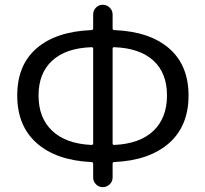

<svg xmlns="http://www.w3.org/2000/svg" viewBox="-20 -767 856 800"><path d="M456.1 -570.3Q449.2 -571.3 449.2 -563.5V-169.9Q449.2 -163.1 456.1 -163.1Q562.5 -168 619.1 -221.7Q675.8 -275.4 675.8 -369.1Q675.8 -462.9 619.1 -514.6Q562.5 -566.4 456.1 -570.3ZM360.4 -163.1Q368.2 -163.1 368.2 -169.9V-563.5Q368.2 -571.3 360.4 -570.3Q253.9 -566.4 197.3 -514.2Q140.6 -461.9 140.6 -369.1Q140.6 -275.4 197.8 -221.7Q254.9 -168 360.4 -163.1ZM449.2 -706.1V-649.4Q449.2 -641.6 456.1 -641.6Q603.5 -635.7 684.6 -565.4Q765.6 -495.1 765.6 -368.7Q765.6 -242.2 684.1 -170.4Q602.5 -98.6 456.1 -91.8Q449.2 -91.8 449.2 -85V-27.3Q449.2 -10.7 437 1Q424.8 12.7 408.2 12.7Q391.6 12.7 379.9 1Q368.2 -10.7 368.2 -27.3V-85Q368.2 -91.8 360.4 -91.8Q214.8 -98.6 133.3 -170.4Q51.8 -242.2 51.8 -369.1Q51.8 -496.1 132.8 -565.9Q213.9 -635.7 360.4 -641.6Q368.2 -641.6 368.2 -649.4V-706.1Q368.2 -723.6 379.9 -735.4Q391.6 -747.1 408.2 -747.1Q424.8 -747.1 437 -735.4Q449.2 -723.6 449.2 -706.1Z"/></svg>

Font: Gen Jyuu Gothic P Regular
Style: Regular
Weight: 400
Designer: [Source Han Sans]
Ryoko NISHIZUKA  (kana & ideographs); Paul D. Hunt (Latin, Greek & Cyrillic); Wenlong ZHANG  (bopomofo
Version: Version 1.002.20150607